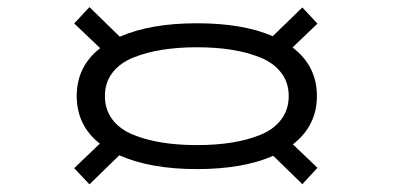

<svg xmlns="http://www.w3.org/2000/svg" viewBox="-20 -634 1090 528"><path d="M226 -127 184 -171.5 254.5 -239Q191 -289 191 -370Q191 -451.5 255.5 -501.5L184 -569.5L226 -614.5L309.5 -533Q393 -570 522 -570Q647.5 -570 730 -534.5L811.5 -613.5L853 -569L784.5 -503.5Q851.5 -452.5 851.5 -370Q851.5 -288.5 785.5 -237L853 -172.5L811.5 -127.5L731.5 -205.5Q647.5 -169 522 -169Q393 -169 308 -207ZM522 -235Q573.5 -235 616.5 -241.8Q659.5 -248.5 696 -263.2Q732.5 -278 753.2 -305.2Q774 -332.5 774 -370Q774 -407 753.2 -434Q732.5 -461 696 -475.8Q659.5 -490.5 616.5 -497.2Q573.5 -504 522 -504Q470 -504 426.8 -497.2Q383.5 -490.5 346.8 -475.8Q310 -461 289.2 -434Q268.5 -407 268.5 -370Q268.5 -332.5 289.2 -305.2Q310 -278 346.8 -263.2Q383.5 -248.5 426.8 -241.8Q470 -235 522 -235Z"/></svg>

Font: League Mono Extended Light
Style: Regular
Weight: 300
Width: 9
Designer: Tyler Finck
Foundry: The League of Moveable Type / Tyler Finck
Version: Version 2.210